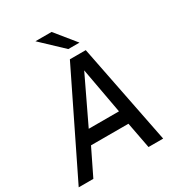

<svg xmlns="http://www.w3.org/2000/svg" viewBox="-213 -1066 1116 1204"><g transform="rotate(-30 344.5 -464.5)"><path d="M2.5 0 356 -723H471L614 0H508L472 -189.5H201L108.5 0ZM240.5 -286.5H459.5L399 -618ZM342.5 -929H225.5L379.5 -783.5H460.5Z"/></g></svg>

Font: Public Sans Medium
Style: Italic
Weight: 500
Italic angle: -8°
Designer: The Public Sans project authors (U.S. Web Design System). Libre Franklin designed by Pablo Impallari and Rodrigo Fuenzal
Version: Version 1.007; ttfautohint (v1.8.1) -l 8 -r 50 -G 200 -x 14 